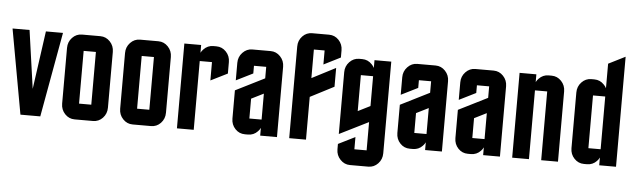

<svg xmlns="http://www.w3.org/2000/svg" viewBox="-56 -916 4142 1252"><g transform="rotate(5 2014.5 -290.0)"><path d="M225.1 0H95.2L-4.9 -555.2H106.4L160.2 -174.8L213.4 -555.2H325.2Z M659.7 -460V-95.2Q659.7 -55.2 633.3 -27.3Q607.4 0 569.8 0H449.7Q412.6 0 386.2 -27.8Q359.9 -55.7 359.9 -95.2V-460Q359.9 -499.5 386.2 -527.3Q412.6 -555.2 449.7 -555.2H569.8Q606.9 -555.2 633.3 -527.3Q659.7 -499.5 659.7 -460ZM549.8 -105V-450.2H469.7V-105Z M1039.6 -460V-95.2Q1039.6 -55.2 1013.2 -27.3Q987.3 0 949.7 0H829.6Q792.5 0 766.1 -27.8Q739.7 -55.7 739.7 -95.2V-460Q739.7 -499.5 766.1 -527.3Q792.5 -555.2 829.6 -555.2H949.7Q986.8 -555.2 1013.2 -527.3Q1039.6 -499.5 1039.6 -460ZM929.7 -105V-450.2H849.6V-105Z M1229.5 0H1119.6V-555.2H1229.5V-504.4Q1235.4 -516.6 1246.1 -527.3Q1272.5 -555.2 1309.6 -555.2H1329.6Q1366.7 -555.2 1393.1 -527.3Q1419.4 -499.5 1419.4 -460V-384.8L1309.6 -330.1V-450.2H1229.5Z M1564.5 0Q1526.9 0 1501 -27.3Q1474.6 -55.2 1474.6 -95.2V-279.8L1664.6 -375V-450.2H1584.5V-399.9L1474.6 -345.2V-460Q1474.6 -499 1501 -526.9Q1527.8 -555.2 1564.5 -555.2H1684.6Q1721.7 -555.2 1748 -527.3Q1774.4 -499.5 1774.4 -460V0H1664.6V-50.8Q1658.7 -38.1 1647.9 -27.3Q1622.1 0 1584.5 0ZM1584.5 -234.9V-105H1664.6V-274.9Z M1964.4 -589.8V-402.8L2119.6 -482.9V-359.9L1964.4 -279.8V0H1854.5V-600.1Q1854.5 -639.6 1880.9 -667.5Q1906.7 -694.8 1944.3 -694.8H2054.7Q2092.3 -694.8 2118.2 -667.5Q2144.5 -639.6 2144.5 -600.1V-553.2L2034.7 -498V-589.8Z M2284.2 -214.8 2364.3 -254.9V-450.2H2284.2ZM2474.1 44.9Q2474.1 84.5 2447.8 112.3Q2421.4 140.1 2384.3 140.1H2264.2Q2227.5 140.1 2200.7 111.8Q2174.3 84 2174.3 44.9V9.8L2284.2 -44.9V35.2H2364.3V-149.9L2174.3 -55.2V-460Q2174.3 -499 2200.7 -526.9Q2227.5 -555.2 2264.2 -555.2H2284.2Q2321.3 -555.2 2347.7 -527.3Q2358.4 -516.6 2364.3 -504.4V-555.2H2474.1Z M2644 0Q2606.4 0 2580.6 -27.3Q2554.2 -55.2 2554.2 -95.2V-279.8L2744.1 -375V-450.2H2664.1V-399.9L2554.2 -345.2V-460Q2554.2 -499 2580.6 -526.9Q2607.4 -555.2 2644 -555.2H2764.2Q2801.3 -555.2 2827.6 -527.3Q2854 -499.5 2854 -460V0H2744.1V-50.8Q2738.3 -38.1 2727.5 -27.3Q2701.7 0 2664.1 0ZM2664.1 -234.9V-105H2744.1V-274.9Z M3023.9 0Q2986.3 0 2960.4 -27.3Q2934.1 -55.2 2934.1 -95.2V-279.8L3124 -375V-450.2H3043.9V-399.9L2934.1 -345.2V-460Q2934.1 -499 2960.4 -526.9Q2987.3 -555.2 3023.9 -555.2H3144Q3181.2 -555.2 3207.5 -527.3Q3233.9 -499.5 3233.9 -460V0H3124V-50.8Q3118.2 -38.1 3107.4 -27.3Q3081.5 0 3043.9 0ZM3043.9 -234.9V-105H3124V-274.9Z M3423.8 0H3314V-555.2H3423.8V-504.4Q3429.7 -516.6 3440.4 -527.3Q3466.8 -555.2 3503.9 -555.2H3523.9Q3561 -555.2 3587.4 -527.3Q3613.8 -499.5 3613.8 -460V0H3503.9V-450.2H3423.8Z M3883.8 -450.2H3803.7V-105H3883.8ZM3883.8 -50.8Q3877.9 -38.1 3867.2 -27.3Q3841.3 0 3803.7 0H3783.7Q3746.6 0 3720.2 -27.8Q3693.8 -55.7 3693.8 -95.2V-460Q3693.8 -499.5 3720.2 -527.3Q3746.6 -555.2 3783.7 -555.2H3803.7Q3840.8 -555.2 3867.2 -527.3Q3877.9 -516.6 3883.8 -504.4V-665L3993.7 -720.2V0H3883.8Z"/></g></svg>

Font: Horta
Style: Regular
Weight: 600
Width: 3
Version: Version 0.11